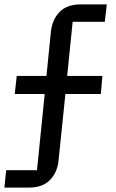

<svg xmlns="http://www.w3.org/2000/svg" viewBox="-21 -718 527 872"><path d="M7 55H147L182 -291H46L55 -373H190L210 -573Q216 -629 249.5 -663.5Q283 -698 345 -698H464L455 -619H309L284 -373H444L437 -291H276L245 10Q240 64 206.5 99Q173 134 110 134H-1Z"/></svg>

Font: IBM Plex Sans Text
Style: Regular
Weight: 450
Designer: Mike Abbink, Paul van der Laan, Pieter van Rosmalen
Foundry: Bold Monday
Version: Version 3.005